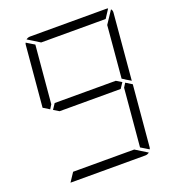

<svg xmlns="http://www.w3.org/2000/svg" viewBox="-172 -1135 1160 1270"><g transform="rotate(-20 408.0 -500.0)"><path d="M181 -735 163 -531 145 -502 101 -529 139 -959Q139 -964 143 -972L199 -938ZM671 -498 715 -471 677 -41Q677 -36 673 -28L617 -62L635 -265L653 -469ZM757 -959 717 -500V-495L683 -515L673 -522L658 -531L676 -735L690 -897L749 -986Q759 -975 757 -959ZM629 -469H405H199L161 -492L187 -531H411H617L655 -508ZM240 -938 156 -990Q169 -1000 184 -1000H452H720Q729 -1000 733 -998L694 -938H446ZM576 -62 660 -10Q647 0 632 0H364H105L146 -62H370Z"/></g></svg>

Font: DSEG7 Modern
Style: Light Italic
Weight: 300
Italic angle: -5°
Designer: Keshikan(Twitter:@keshinomi_88pro)
Version: Version 0.46